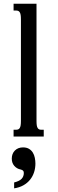

<svg xmlns="http://www.w3.org/2000/svg" viewBox="-20 -736 310 1035"><path d="M53.2 -715.8H176.8V-85Q176.8 -69.8 178.2 -60.5Q179.7 -51.3 183.1 -45.9Q186.5 -40.5 191.2 -38.6Q195.8 -36.6 202.6 -36.6H215.8V0H53.2V-36.6H66.9Q73.2 -36.6 78.1 -38.6Q83 -40.5 86.4 -45.9Q89.8 -51.3 91.3 -60.5Q92.8 -69.8 92.8 -85V-630.9Q92.8 -646 91.3 -655.3Q89.8 -664.6 86.4 -669.9Q83 -675.3 78.1 -677.2Q73.2 -679.2 66.9 -679.2H53.2ZM170.9 145.5Q170.9 169.9 163.8 192.1Q156.7 214.4 142.3 232.4Q127.9 250.5 106.4 262.7Q85 274.9 56.2 279.3V247.6Q85.4 240.2 96.9 227.5Q108.4 214.8 108.4 196.3Q108.4 187.5 104 183.6Q99.6 179.7 91.3 177.7Q70.8 173.8 57.1 158.2Q43.5 142.6 43.5 119.1Q43.5 92.3 60.3 75.4Q77.1 58.6 104 58.6Q123.5 58.6 136.5 66.4Q149.4 74.2 157 86.7Q164.6 99.1 167.7 114.7Q170.9 130.4 170.9 145.5Z"/></svg>

Font: Arian Grqi
Style: Regular
Weight: 400
Designer: Ruben Hakobyan (Tarumian)
Foundry: Ruben Hakobyan (Tarumian)
Version: Version 1.003